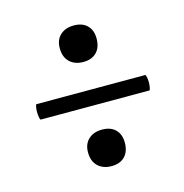

<svg xmlns="http://www.w3.org/2000/svg" viewBox="-73 -488 540 564"><g transform="rotate(-15 197.0 -206.0)"><path d="M29 -203Q29 -211 30.5 -218Q32 -225 33 -225H364Q366 -225 367.5 -217.5Q369 -210 369 -202Q369 -193 367.5 -185.5Q366 -178 364 -178H34Q32 -178 30.5 -186Q29 -194 29 -203ZM143 -49Q143 -74 158.5 -88.5Q174 -103 200 -103Q226 -103 240.5 -88.5Q255 -74 255 -49Q255 -22 240.5 -7Q226 8 200 8Q174 8 158.5 -7Q143 -22 143 -49ZM142 -366Q142 -391 157.5 -405.5Q173 -420 199 -420Q225 -420 239.5 -405.5Q254 -391 254 -366Q254 -339 239.5 -324Q225 -309 199 -309Q173 -309 157.5 -324Q142 -339 142 -366Z"/></g></svg>

Font: Cormorant Garamond
Style: Bold Italic
Weight: 700
Italic angle: -10°
Designer: Christian Thalmann (Catharsis Fonts)
Foundry: Catharsis Fonts
Version: Version 4.000